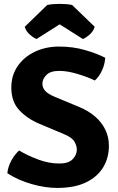

<svg xmlns="http://www.w3.org/2000/svg" viewBox="-20 -932 596 967"><path d="M17 -59.5Q20 -92 37.2 -123.5Q54.5 -155 76.5 -174Q119 -148.5 172.5 -128.5Q226 -108.5 279 -108.5Q325 -108.5 346 -130.2Q367 -152 367 -178.5Q367 -197.5 354.8 -218.8Q342.5 -240 300 -257.5L179.5 -308Q117.5 -334 77.2 -377Q37 -420 37 -491Q37 -552.5 69 -599Q101 -645.5 155.8 -671.5Q210.5 -697.5 278 -697.5Q348 -697.5 409.5 -679.5Q471 -661.5 510 -641Q508 -608.5 494 -577.8Q480 -547 458 -526.5Q419.5 -545 369 -560Q318.5 -575 278.5 -575Q234 -575 213.8 -554.5Q193.5 -534 193.5 -511Q193.5 -490 207.8 -474.2Q222 -458.5 255.5 -444.5L378 -393.5Q425.5 -374 459.2 -344.8Q493 -315.5 510.8 -278.2Q528.5 -241 528.5 -197.5Q528.5 -137.5 499.8 -89.5Q471 -41.5 413.2 -13.5Q355.5 14.5 268.5 14.5Q207.5 14.5 139.8 -4.8Q72 -24 17 -59.5ZM343 -907 457 -797Q450 -774 431 -757.5Q412 -741 397.5 -735.5L280.5 -809.5L164 -735.5Q149.5 -741 130.5 -757.5Q111.5 -774 104.5 -797L218 -907Q245.5 -912.5 280.5 -912.5Q316.5 -912.5 343 -907Z"/></svg>

Font: Signika Negative Light
Style: Bold
Weight: 700
Version: Version 2.001